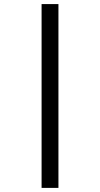

<svg xmlns="http://www.w3.org/2000/svg" viewBox="-20 -727 490 940"><path d="M266.1 192.9H183.6V-707H266.1Z"/></svg>

Font: Annapurna SIL
Style: Bold
Weight: 700
Designer: Peter Martin, Annie Olsen
Foundry: SIL International
Version: Version 2.000